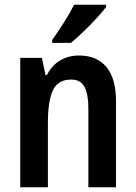

<svg xmlns="http://www.w3.org/2000/svg" viewBox="-20 -786 570 806"><path d="M312 -553Q386 -553 426.5 -505Q467 -457 467 -360V0H351V-331Q351 -391 334.5 -421.5Q318 -452 279 -452Q224 -452 202.5 -408Q181 -364 181 -268V0H65V-543H156L171 -471H177Q197 -511 232 -532Q267 -553 312 -553ZM425 -756Q411 -737 385 -709Q359 -681 330 -653Q301 -625 278 -606H199V-618Q225 -655 249.5 -693.5Q274 -732 291 -766H425Z"/></svg>

Font: Noto Sans Hebrew Condensed SemiBold
Style: Regular
Weight: 600
Width: 3
Designer: Monotype Design Team
Foundry: Monotype Imaging Inc.
Version: Version 2.004; ttfautohint (v1.8.4.7-5d5b)